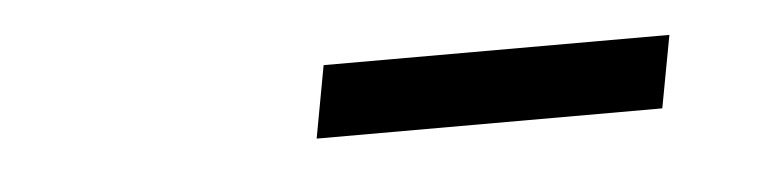

<svg xmlns="http://www.w3.org/2000/svg" viewBox="-23 -700 563 141"><g transform="rotate(-5 258.5 -629.5)"><path d="M207 -602.6 216.8 -655.9H471.7L461.8 -602.6Z"/></g></svg>

Font: Source Sans 3
Style: Italic
Weight: 200
Italic angle: -11°
Designer: Paul D. Hunt
Foundry: Adobe
Version: Version 3.046;hotconv 1.0.118;makeotfexe 2.5.65603